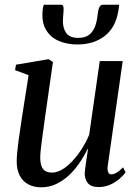

<svg xmlns="http://www.w3.org/2000/svg" viewBox="-20 -785 586 816"><path d="M155.5 11Q123.5 11 100.2 -1.5Q77 -14 64 -38.5Q51 -63 51 -100.5Q51 -114.5 53.2 -138.5Q55.5 -162.5 59.2 -189.8Q63 -217 66.8 -241.5Q70.5 -266 72.5 -281L101.5 -465.5L44 -487L48 -510L186.5 -533.5L205 -521.5L170.5 -280.5Q168.5 -262.5 165 -239.2Q161.5 -216 158.5 -192.5Q155.5 -169 153.2 -148.8Q151 -128.5 151 -116.5Q151 -93 156.5 -78.5Q162 -64 173.2 -57.8Q184.5 -51.5 201.5 -51.5Q228 -51.5 257 -73Q286 -94.5 313 -131Q340 -167.5 359 -212L404 -525.5H501.5L438 -81Q435.5 -63.5 439.5 -53.8Q443.5 -44 453.5 -44Q463 -44 475.5 -51.2Q488 -58.5 503 -74L513.5 -53Q505.5 -40.5 488.8 -25.8Q472 -11 449.2 -0.5Q426.5 10 399.5 10Q366 10 352.8 -7.5Q339.5 -25 340 -49Q340 -52.5 341.5 -64.2Q343 -76 345.2 -92Q347.5 -108 350 -124.2Q352.5 -140.5 354 -152L352.5 -152.5Q336.5 -119.5 316 -90Q295.5 -60.5 270.8 -38Q246 -15.5 217.2 -2.2Q188.5 11 155.5 11ZM239 -765Q247.5 -765 249.2 -757.2Q251 -749.5 250 -737.5Q250 -730 248.8 -720.2Q247.5 -710.5 247.5 -703Q245.5 -669.5 260 -646.8Q274.5 -624 312.5 -624Q343 -624 360 -638Q377 -652 385 -675.5Q393 -699 395.5 -727.5Q397 -742.5 402 -753.8Q407 -765 417.5 -765H486Q486 -761 485.5 -755.8Q485 -750.5 483 -739Q471.5 -668 425 -632Q378.5 -596 309 -596Q264.5 -596 230 -611Q195.5 -626 176.8 -656.2Q158 -686.5 160.5 -733Q161 -741 162.2 -749.2Q163.5 -757.5 166 -765Z"/></svg>

Font: Merriweather 96pt
Style: Italic
Weight: 400
Italic angle: -7.8°
Version: Version 2.101